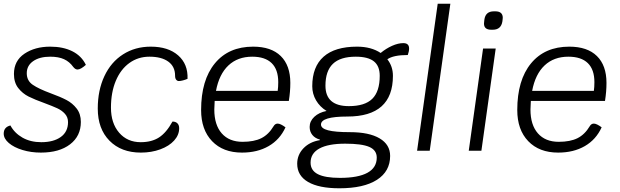

<svg xmlns="http://www.w3.org/2000/svg" viewBox="-24 -811 3337 1033"><path d="M-4 -92Q-4 -127 32 -136Q54 -95 97 -70.5Q140 -46 198 -46Q264 -46 303 -74Q342 -102 342 -154Q342 -180 325.5 -198.5Q309 -217 284 -228.5Q259 -240 216 -256Q163 -275 130 -291.5Q97 -308 74 -337.5Q51 -367 51 -413Q51 -484 107.5 -522Q164 -560 246 -560Q316 -560 365.5 -535Q415 -510 438 -462Q410 -437 393 -437Q381 -437 370 -451Q350 -479 320.5 -492.5Q291 -506 246 -506Q189 -506 154.5 -482Q120 -458 120 -417Q120 -377 152 -355Q184 -333 249 -309Q301 -290 333.5 -273Q366 -256 388.5 -227Q411 -198 411 -155Q411 -79 353 -34.5Q295 10 196 10Q143 10 97 -4Q51 -18 23.5 -41.5Q-4 -65 -4 -92Z M502 -227Q502 -325 537.5 -401Q573 -477 638 -518.5Q703 -560 787 -560Q881 -560 934.5 -513Q988 -466 985 -387Q974 -382 960.5 -378.5Q947 -375 938 -375Q930 -375 924 -382Q918 -389 918 -404Q918 -453 881.5 -479.5Q845 -506 780 -506Q719 -506 672 -472Q625 -438 599 -376Q573 -314 573 -232Q573 -148 617 -97Q661 -46 733 -46Q792 -46 831.5 -71.5Q871 -97 904 -157Q921 -157 930.5 -147.5Q940 -138 940 -121Q940 -85 913 -55Q886 -25 838.5 -7.5Q791 10 734 10Q628 10 565 -54Q502 -118 502 -227Z M1131 -268Q1129 -238 1129 -222Q1129 -139 1169 -93.5Q1209 -48 1281 -48Q1343 -48 1382 -67.5Q1421 -87 1448 -132Q1456 -146 1470 -146Q1485 -146 1512 -126Q1482 -60 1421.5 -25Q1361 10 1278 10Q1176 10 1117 -51.5Q1058 -113 1058 -219Q1058 -380 1132 -470Q1206 -560 1338 -560Q1435 -560 1486.5 -509.5Q1538 -459 1538 -365Q1538 -318 1530 -268ZM1138 -322H1470Q1473 -342 1473 -369Q1473 -437 1437.5 -471.5Q1402 -506 1333 -506Q1255 -506 1205 -459Q1155 -412 1138 -322Z M2170 -515Q2092 -515 2060 -492Q2090 -454 2090 -403Q2090 -184 1845 -184Q1703 -184 1703 -141Q1703 -120 1741 -110Q1779 -100 1858 -100Q1962 -100 2018.5 -66.5Q2075 -33 2075 28Q2075 111 2004 156.5Q1933 202 1802 202Q1692 202 1633.5 168Q1575 134 1575 70Q1575 22 1608.5 -13Q1642 -48 1697 -57V-60Q1671 -67 1656.5 -85Q1642 -103 1642 -128Q1642 -159 1667 -182.5Q1692 -206 1733 -214Q1697 -236 1676.5 -271Q1656 -306 1656 -347Q1656 -452 1717 -506Q1778 -560 1897 -560Q1973 -560 2024 -526Q2053 -550 2085.5 -564.5Q2118 -579 2146 -579Q2177 -579 2177 -550Q2177 -535 2170 -515ZM2019 -403Q2019 -456 1987.5 -481Q1956 -506 1890 -506Q1807 -506 1767 -467.5Q1727 -429 1727 -350Q1727 -240 1853 -240Q1939 -240 1979 -279.5Q2019 -319 2019 -403ZM1647 64Q1647 106 1686 126Q1725 146 1805 146Q1903 146 1953 118.5Q2003 91 2003 37Q2003 -3 1963 -20.5Q1923 -38 1833 -38Q1742 -38 1694.5 -12Q1647 14 1647 64Z M2331 -791H2399L2288 0H2220Z M2575 -550H2643L2566 0H2498ZM2580 -684Q2580 -692 2581 -696L2582 -705Q2588 -750 2633 -750H2641Q2681 -750 2681 -715L2680 -705L2679 -696Q2672 -651 2627 -651H2619Q2580 -651 2580 -684Z M2832 -268Q2830 -238 2830 -222Q2830 -139 2870 -93.5Q2910 -48 2982 -48Q3044 -48 3083 -67.5Q3122 -87 3149 -132Q3157 -146 3171 -146Q3186 -146 3213 -126Q3183 -60 3122.5 -25Q3062 10 2979 10Q2877 10 2818 -51.5Q2759 -113 2759 -219Q2759 -380 2833 -470Q2907 -560 3039 -560Q3136 -560 3187.5 -509.5Q3239 -459 3239 -365Q3239 -318 3231 -268ZM2839 -322H3171Q3174 -342 3174 -369Q3174 -437 3138.5 -471.5Q3103 -506 3034 -506Q2956 -506 2906 -459Q2856 -412 2839 -322Z"/></svg>

Font: Krub
Style: Italic
Weight: 400
Italic angle: -8°
Designer: Ekaluck Peanpanawate
Foundry: Cadson Demak Co.,Ltd.
Version: Version 1.000; ttfautohint (v1.6)